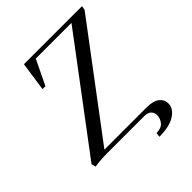

<svg xmlns="http://www.w3.org/2000/svg" viewBox="-235 -832 1107 1107"><g transform="rotate(-45 319.0 -278.0)"><path d="M22.9 -19 517.1 -676.8H226.1L152.8 -524.9H128.9L154.8 -702.1H627.9L624 -676.8L134.8 -25.9H477.1Q531.2 -25.9 557.6 -5.9Q584 14.2 584 46.9Q584 88.4 539.1 117.2Q494.1 146 411.1 146L415 119.1Q453.6 119.1 471.9 97.7Q490.2 76.2 490.2 47.9Q490.2 26.9 476.3 13.4Q462.4 0 434.1 0H136.2Q70.8 0 29.8 7.8Z"/></g></svg>

Font: Dihjauti
Style: Bold Italic
Weight: 700
Italic angle: -9°
Designer: T. Christopher White
Version: Version 3.0.0